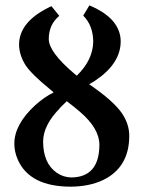

<svg xmlns="http://www.w3.org/2000/svg" viewBox="-20 -681 533 713"><path d="M245.1 -22Q348.6 -23.4 349.1 -143.1Q349.1 -203.6 277.8 -265.1Q258.8 -281.7 228 -305.2Q209 -286.1 201.2 -278.8H202.1Q140.6 -216.3 140.1 -155.8Q140.1 -75.2 190.4 -39.6Q215.3 -22.5 245.1 -22ZM326.2 -527.8Q325.2 -586.9 289.1 -623L312 -661.1Q412.6 -619.1 426.3 -547.9Q428.2 -537.6 428.2 -527.8Q428.2 -445.3 334.5 -382.3Q321.8 -374 311 -368.2Q403.3 -305.2 434.6 -257.8Q460 -218.3 460 -176.8Q460 -58.6 361.3 -11.7Q310.5 11.7 243.2 12.2Q90.3 12.2 45.9 -88.4Q33.2 -117.7 33.2 -147Q33.2 -218.8 110.4 -290Q144 -320.3 179.2 -337.9Q176.8 -339.8 171.9 -344.2Q167 -348.6 165 -350.1Q97.2 -405.3 75.2 -438.5Q51.3 -476.1 50.8 -515.1Q50.8 -599.1 162.1 -653.8Q167 -656.2 170.9 -658.2L200.2 -622.1Q161.1 -589.8 161.1 -536.1Q161.1 -487.8 256.3 -407.2Q265.1 -400.4 265.1 -399.9Q325.7 -458.5 326.2 -527.8Z"/></svg>

Font: Linux Libertine O
Style: Semibold
Weight: 700
Designer: Philipp H. Poll
Foundry: Philipp H. Poll
Version: Version 5.0.0